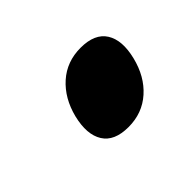

<svg xmlns="http://www.w3.org/2000/svg" viewBox="-51 -607 403 403"><g transform="rotate(-45 150.5 -405.5)"><path d="M152.8 -311Q110.8 -311 95 -336.4Q79.1 -361.8 89.8 -405.8Q100.6 -448.7 129.4 -474.4Q158.2 -500 199.2 -500Q241.2 -500 257.1 -474.6Q272.9 -449.2 262.2 -405.8Q251.5 -362.3 222.7 -336.7Q193.8 -311 152.8 -311Z"/></g></svg>

Font: Sinkin Sans 600 SemiBold Italic
Style: Regular
Weight: 600
Italic angle: -112°
Designer: Keith Bates
Foundry: K-Type
Version: Sinkin Sans (version 1.0)  by Keith Bates   •   © 2014   www